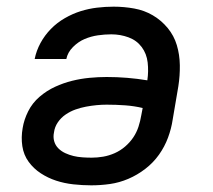

<svg xmlns="http://www.w3.org/2000/svg" viewBox="-20 -548 640 576"><path d="M254 8Q227 8 200 5Q173 2 148.5 -6Q124 -14 102.5 -28Q81 -42 66 -62.5Q51 -83 47 -109.5Q43 -136 48 -164Q52 -189 64.5 -214Q77 -239 98.5 -257.5Q120 -276 145 -287.5Q170 -299 196 -305.5Q222 -312 248.5 -314.5Q275 -317 300 -317Q331 -317 361.5 -314.5Q392 -312 422 -307Q426 -334 423 -360.5Q420 -387 405 -407Q390 -427 365.5 -436Q341 -445 314 -445Q294 -445 273.5 -442Q253 -439 234 -431Q215 -423 199 -407Q183 -391 179 -371H84Q89 -396 101.5 -419Q114 -442 132.5 -461Q151 -480 174.5 -493.5Q198 -507 222 -514.5Q246 -522 271 -525Q296 -528 321 -528Q352 -528 382.5 -522.5Q413 -517 438.5 -502Q464 -487 483 -464Q502 -441 510.5 -412.5Q519 -384 519.5 -352.5Q520 -321 515 -289L498 -189Q494 -162 484 -135Q474 -108 457 -84Q440 -60 416 -41.5Q392 -23 365 -11.5Q338 0 310 4Q282 8 254 8ZM255 -75Q272 -75 289.5 -78Q307 -81 324 -88.5Q341 -96 355.5 -108.5Q370 -121 380 -136Q390 -151 395.5 -168Q401 -185 404 -203L408 -224Q383 -230 355.5 -232Q328 -234 300 -234Q285 -234 269.5 -232.5Q254 -231 238 -228Q222 -225 206.5 -219.5Q191 -214 177 -204.5Q163 -195 153.5 -181Q144 -167 142 -151Q139 -137 142.5 -124.5Q146 -112 155 -103Q164 -94 176 -88.5Q188 -83 200.5 -80Q213 -77 227 -76Q241 -75 255 -75Z"/></svg>

Font: Iosevka Medium Extended
Style: Italic
Weight: 500
Width: 7
Italic angle: -9°
Monospace: yes
Designer: Belleve Invis
Foundry: Belleve Invis
Version: Version 32.5.0; ttfautohint (v1.8.4)